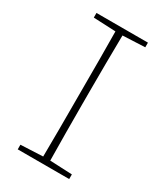

<svg xmlns="http://www.w3.org/2000/svg" viewBox="-172 -750 710 824"><g transform="rotate(30 183.5 -338.0)"><path d="M56 -653V-676H311V-653L201 -648Q200 -579 199.5 -510Q199 -441 199 -370V-307Q199 -237 199.5 -167Q200 -97 201 -28L311 -23V0H56V-23L166 -28Q167 -97 167 -167Q167 -237 167 -307V-370Q167 -441 167 -510Q167 -579 166 -648Z"/></g></svg>

Font: Source Serif 4 SmText ExtraLight
Style: Regular
Weight: 200
Designer: Frank Grießhammer
Foundry: Adobe
Version: Version 4.005;hotconv 1.1.0;makeotfexe 2.6.0